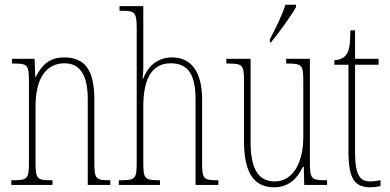

<svg xmlns="http://www.w3.org/2000/svg" viewBox="-20 -786 1657 816"><path d="M28 0H203V-20H197C137 -20 131 -26 131 -96V-333C131 -467 186 -517 254 -517C326 -517 353 -457 353 -364V0H449V-20H445C387 -20 381 -26 381 -96V-363C381 -486 343 -542 252 -542C189 -542 157 -508 132 -459H130L127 -536H31V-516H36C97 -516 103 -511 103 -441V-96C103 -26 97 -20 36 -20H28Z M485 0H660V-20H655C595 -20 589 -26 589 -96V-333C589 -459 630 -517 706 -517C784 -517 811 -462 811 -364V0H908V-20H900C844 -20 839 -29 839 -94V-364C839 -482 791 -542 712 -542C644 -542 606 -498 588 -451H586C588 -469 589 -483 589 -495V-760H488V-740H504C554 -740 561 -731 561 -664V-96C561 -26 555 -20 494 -20H485Z M1127 -619V-606H1132C1170 -653 1219 -721 1238 -756V-766H1193C1179 -721 1157 -678 1127 -619ZM1145 10C1206 10 1243 -26 1267 -77H1271L1273 0H1370V-20H1368C1302 -20 1297 -24 1297 -101V-536H1196V-516H1199C1269 -516 1269 -510 1269 -426V-203C1269 -104 1231 -15 1147 -15C1077 -15 1045 -70 1045 -183V-536H942V-516H946C1011 -516 1017 -511 1017 -443V-184C1017 -44 1065 10 1145 10Z M1555 10C1566 10 1582 8 1597 5V-20C1580 -17 1569 -15 1553 -15C1511 -15 1489 -40 1489 -140V-511H1589V-536H1489V-657H1469C1468 -610 1468 -575 1451 -553C1442 -540 1426 -532 1401 -530V-511H1461V-141C1461 -26 1487 10 1555 10Z"/></svg>

Font: Noto Serif Sinhala ExtraCondensed Thin
Style: Regular
Weight: 100
Width: 2
Designer: Jelle Bosma - Monotype Design Team
Foundry: Monotype Imaging Inc.
Version: Version 2.007